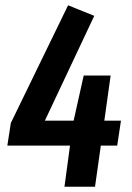

<svg xmlns="http://www.w3.org/2000/svg" viewBox="-20 -707 499 727"><path d="M438 -250 423.8 -155.8H361.8L339.8 0H224.1L245.1 -155.8H7.8L21 -241.2L237.8 -687L336.9 -647L149.9 -250H258.8L296.9 -420.9H398.9L375 -250Z"/></svg>

Font: Fira Sans Compressed Medium
Style: Italic
Weight: 500
Width: 3
Italic angle: -8°
Designer: Carrois Corporate & Edenspiekermann AG
Foundry: Carrois Corporate GbR & Edenspiekermann AG
Version: Version 4.203;PS 004.203;hotconv 1.0.88;makeotf.lib2.5.64775